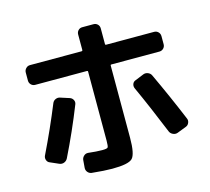

<svg xmlns="http://www.w3.org/2000/svg" viewBox="-117 -942 1235 1129"><g transform="rotate(-15 500.0 -378.0)"><path d="M402.3 -74.2Q431.6 -74.2 436.5 -80.6Q441.4 -86.9 441.4 -121.1V-542Q441.4 -546.9 435.5 -546.9H121.1Q106.4 -546.9 96.2 -557.1Q85.9 -567.4 85.9 -582V-630.9Q85.9 -645.5 96.2 -656.2Q106.4 -667 121.1 -667H435.5Q440.4 -667 441.4 -671.9V-767.6Q441.4 -782.2 451.2 -792.5Q460.9 -802.7 475.6 -802.7H543.9Q558.6 -802.7 568.8 -793Q579.1 -783.2 579.1 -767.6V-671.9Q579.1 -667 584 -667H877Q891.6 -667 901.9 -656.7Q912.1 -646.5 912.1 -630.9V-582Q912.1 -567.4 901.9 -557.1Q891.6 -546.9 877 -546.9H584Q579.1 -546.9 579.1 -542V-102.5Q579.1 -2.9 554.7 22Q530.3 46.9 431.6 46.9Q384.8 46.9 307.6 39.1Q293 37.1 283.7 25.9Q274.4 14.6 275.4 0L279.3 -47.9Q281.2 -61.5 292 -71.3Q302.7 -81.1 317.4 -80.1Q369.1 -74.2 402.3 -74.2ZM85 -85Q72.3 -89.8 67.4 -103.5Q62.5 -117.2 68.4 -129.9Q138.7 -274.4 196.3 -416Q202.1 -429.7 215.8 -435.5Q229.5 -441.4 243.2 -436.5L297.9 -418.9Q311.5 -414.1 317.9 -401.4Q324.2 -388.7 319.3 -376Q259.8 -225.6 188.5 -81.1Q181.6 -67.4 167.5 -61.5Q153.3 -55.7 138.7 -61.5ZM752 -442.4Q765.6 -447.3 779.8 -441.4Q793.9 -435.5 799.8 -422.9Q869.1 -275.4 931.6 -125Q937.5 -112.3 931.6 -98.1Q925.8 -84 912.1 -79.1L856.4 -57.6Q842.8 -52.7 828.6 -59.1Q814.5 -65.4 808.6 -78.1Q739.3 -248 680.7 -376Q674.8 -389.6 679.7 -402.8Q684.6 -416 699.2 -420.9Z"/></g></svg>

Font: Rounded-L Mgen+ 1m bold
Style: Bold
Weight: 700
Designer: [Source Han Sans]
Ryoko NISHIZUKA  (kana & ideographs); Paul D. Hunt (Latin, Greek & Cyrillic); Wenlong ZHANG  (bopomofo
Version: Version 1.059.20150602